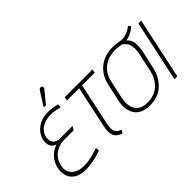

<svg xmlns="http://www.w3.org/2000/svg" viewBox="-83 -1076 1480 1480"><g transform="rotate(-45 657.0 -336.5)"><path d="M400 -466 406 -497Q382 -504 357 -507.5Q332 -511 307 -511Q256 -511 218 -492.5Q180 -474 158 -445Q136 -416 129 -384Q125 -366 127.5 -346.5Q130 -327 141.5 -311Q153 -295 177 -287Q130 -272 97.5 -235.5Q65 -199 55 -150Q47 -108 59 -71Q71 -34 106.5 -11.5Q142 11 203 11Q233 11 264 6Q295 1 324.5 -7Q354 -15 376 -23L373 -53Q367 -52 351.5 -46.5Q336 -41 314.5 -35Q293 -29 266.5 -24.5Q240 -20 212 -20Q166 -20 135 -36.5Q104 -53 91.5 -82Q79 -111 87 -148Q93 -177 107.5 -199.5Q122 -222 143 -238Q164 -254 189.5 -262.5Q215 -271 244 -271H348L365 -301H227Q201 -301 184.5 -312.5Q168 -324 162 -342.5Q156 -361 161 -385Q168 -416 187.5 -436.5Q207 -457 235 -468.5Q263 -480 295 -482Q308 -483 326.5 -481.5Q345 -480 364.5 -476Q384 -472 400 -466ZM410 -652Q415 -657 417 -663Q419 -669 418 -674.5Q417 -680 411 -683Q407 -686 401 -685.5Q395 -685 389.5 -681.5Q384 -678 380 -671L309 -559H334Z M567 -133 639 -470H776L783 -500H480L474 -470H607L535 -133Q528 -102 528 -78Q528 -54 535 -37Q542 -20 557.5 -7.5Q573 5 597 13L613 -13Q583 -22 571.5 -40Q560 -58 560.5 -82Q561 -106 567 -133Z M1228 -526 1213 -543Q1192 -527 1170.5 -517Q1149 -507 1129 -504Q1115 -501 1098 -503Q1081 -505 1059.5 -508.5Q1038 -512 1007 -512Q974 -512 939.5 -502.5Q905 -493 873.5 -471Q842 -449 818.5 -413.5Q795 -378 784 -325L753 -185Q742 -131 753.5 -87Q765 -43 801 -16.5Q837 10 900 10Q992 10 1048.5 -43.5Q1105 -97 1123 -185L1153 -320Q1165 -380 1158 -415.5Q1151 -451 1125 -474Q1145 -476 1165.5 -484.5Q1186 -493 1203 -504.5Q1220 -516 1228 -526ZM1121 -325 1090 -182Q1081 -135 1056 -97.5Q1031 -60 993 -39.5Q955 -19 902 -19Q852 -19 823.5 -40Q795 -61 786 -98.5Q777 -136 786 -182L817 -325Q825 -367 844 -397Q863 -427 888 -445.5Q913 -464 941.5 -473Q970 -482 1000 -483Q1014 -484 1028.5 -482.5Q1043 -481 1056 -479Q1069 -477 1080 -475Q1084 -472 1091.5 -466Q1099 -460 1107 -450Q1115 -440 1121 -423.5Q1127 -407 1127.5 -383Q1128 -359 1121 -325Z M1176 0H1207L1314 -501H1283Z"/></g></svg>

Font: Advent Pro ExtraLight
Style: Italic
Weight: 250
Italic angle: -12°
Version: Version 3.000